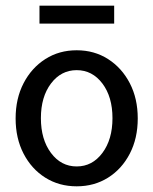

<svg xmlns="http://www.w3.org/2000/svg" viewBox="-20 -647 540 676"><path d="M250 9Q188 9 139.5 -21.5Q91 -52 63 -106Q35 -160 35 -230Q35 -300 63 -354Q91 -408 139.5 -439Q188 -470 250 -470Q312 -470 360.5 -439Q409 -408 437 -354Q465 -300 465 -230Q465 -160 437 -106Q409 -52 360.5 -21.5Q312 9 250 9ZM250 -61Q305 -61 340.5 -108.5Q376 -156 376 -231Q376 -306 340.5 -353Q305 -400 250 -400Q195 -400 159.5 -353Q124 -306 124 -231Q124 -156 159.5 -108.5Q195 -61 250 -61ZM119 -564V-627H382V-564Z"/></svg>

Font: Inconsolata Medium
Style: Regular
Weight: 500
Monospace: yes
Designer: Raph Levien, Cyreal, Brenton Simpson
Foundry: Raph Levien, Cyreal, Google
Version: Version 3.001; ttfautohint (v1.8.2.53-6de2)